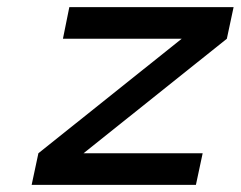

<svg xmlns="http://www.w3.org/2000/svg" viewBox="-20 -520 677 540"><path d="M175 -500 157 -411H491L88 -89L69 0H531L550 -89H215L618 -411L637 -500Z"/></svg>

Font: LT Wave Mono Medium
Style: Italic
Weight: 500
Designer: Daniel Lyons
Version: Version 2.5 (Glyphs App)